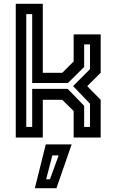

<svg xmlns="http://www.w3.org/2000/svg" viewBox="-20 -720 610 1005"><path d="M62.5 0V-700H204V-339H306L365.5 -398.5V-540H507V-339L436.5 -269L507 -197.5V0H365.5V-138.5L306 -197.5H204V0ZM117.5 -55.5H148.5V-255H334L420.5 -166V-55.5H451V-177.5L362.5 -269.5L451 -358V-487.5H420.5V-369.5L335.5 -285.5H148.5V-646H117.5ZM162.5 265 219.5 36H355L275.5 265ZM221.5 218.5H241.5L287 93.5H254Z"/></svg>

Font: Tourney SemiBold
Style: Regular
Weight: 600
Version: Version 1.015